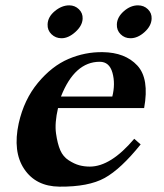

<svg xmlns="http://www.w3.org/2000/svg" viewBox="-20 -684 614 718"><path d="M519 -280H197Q184 -224 189.5 -185Q195 -146 205.5 -122Q216 -98 237 -84.5Q258 -71 276.5 -66Q295 -61 316 -61Q394 -61 482 -165L506 -144Q432 -52 371.5 -18.5Q311 15 202 14Q114 13 70.5 -52Q27 -117 50 -223Q70 -312 122 -374.5Q174 -437 236 -463.5Q298 -490 364 -489Q448 -488 493.5 -439Q539 -390 519 -280ZM400 -323Q412 -371 400.5 -412Q389 -453 353 -453Q259 -453 208 -323ZM547 -614Q546 -587 520.5 -564Q495 -541 468 -541Q446 -541 431 -556Q416 -571 417 -593Q418 -620 443 -642Q468 -664 496 -664Q518 -664 533 -649.5Q548 -635 547 -614ZM289 -614Q288 -588 262 -564.5Q236 -541 210 -541Q188 -541 172.5 -556Q157 -571 158 -593Q159 -621 185 -642.5Q211 -664 239 -664Q260 -664 275 -649.5Q290 -635 289 -614Z"/></svg>

Font: GFS Artemisia
Style: Bold Italic
Weight: 700
Italic angle: -12°
Designer: Designed by Takis Katsoulidis and George D. Matthiopoulos.
Foundry: Designed by Takis Katsoulidis and George D. Matthiopoulos.
Version: Version 1.0